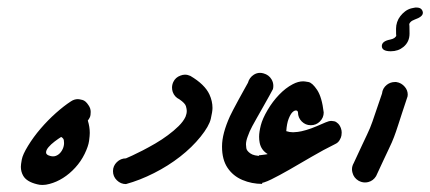

<svg xmlns="http://www.w3.org/2000/svg" viewBox="-20 -499 1167 521"><path d="M218.3 -171.9Q223.6 -154.8 223.6 -138.2Q223.6 -131.3 221.7 -116.7Q219.7 -102.1 209.7 -81.5Q199.7 -61 184.3 -44.2Q168.9 -27.3 151.1 -16.1Q133.3 -4.9 114.7 0Q104.5 2.9 95.2 2.9Q87.4 2.9 80.6 1Q52.2 -5.9 43 -22Q36.6 -33.2 36.6 -46.4Q36.6 -52.2 39.1 -65.9Q41.5 -79.6 56.2 -103.5Q70.8 -127.4 90.3 -150.1Q109.9 -172.9 131.8 -192.4Q153.8 -211.9 171.9 -223.6Q181.2 -230 191.4 -230Q194.8 -230 203.6 -227.8Q212.4 -225.6 220.2 -213.4Q226.1 -205.1 226.1 -195.3Q226.1 -193.8 225.6 -187.3Q225.1 -180.7 218.3 -171.9ZM146 -127.4Q138.2 -122.6 128.2 -115Q118.2 -107.4 111.6 -99.6Q105 -91.8 105 -85.4V-85Q105 -78.6 116.7 -75.7Q120.6 -74.7 124 -74.7Q131.8 -74.7 138.9 -80.1Q146 -85.4 150.4 -95.2Q153.8 -103 153.8 -110.8Q153.8 -112.3 153.3 -117.9Q152.8 -123.5 146 -127.4Z M496.6 -293Q535.6 -270 548.3 -242.7Q556.6 -224.6 556.6 -206.1Q556.6 -196.3 552 -176.5Q547.4 -156.7 524.2 -127.9Q501 -99.1 468.8 -74Q436.5 -48.8 397.9 -29.3Q359.4 -9.8 321.8 0.5Q307.6 0.5 297.1 -9.8Q286.6 -20 286.6 -34.7Q286.6 -48.8 297.1 -59.1Q307.6 -69.3 321.8 -69.3Q326.7 -71.3 338.9 -76.9Q351.1 -82.5 367.2 -90.8Q383.3 -99.1 401.4 -109.6Q419.4 -120.1 435.5 -132.1Q451.7 -144 464.6 -156.7Q477.5 -169.4 483.4 -182.1Q486.8 -190.4 486.8 -198.2Q486.8 -202.6 484.6 -210.7Q482.4 -218.8 466.8 -229.5Q453.6 -235.8 448.7 -249.5Q446.8 -255.4 446.8 -261.2Q446.8 -269 450.2 -276.4Q456.1 -289.1 469.7 -293.9Q476.1 -296.4 481.9 -296.4Q489.3 -296.4 496.6 -293Z M691.4 0Q663.1 0 637.7 -10.7Q612.3 -21.5 597.4 -43.7Q582.5 -65.9 582.5 -100.6V-102.1Q582.5 -136.2 604 -183.6Q606 -188.5 612.8 -201.2Q619.6 -213.9 627.4 -228.5Q635.3 -243.2 642.6 -256.1Q649.9 -269 652.8 -274.4Q656.7 -288.6 668.9 -296.4Q676.8 -301.3 685.5 -301.3Q690.4 -301.3 695.3 -299.8Q709.5 -295.9 716.8 -283.7Q721.7 -275.4 721.7 -266.1Q721.7 -261.7 720.7 -257.3Q718.3 -252.4 710.7 -238.8Q703.1 -225.1 694.1 -209.2Q685.1 -193.4 676.8 -178.7Q668.5 -164.1 664.6 -156.7Q656.7 -142.1 651.9 -127.9Q647.5 -116.2 647.5 -106.9Q647.5 -104 648.4 -96.9Q649.4 -89.8 659.2 -82.8Q668.9 -75.7 691.4 -75.7Z M788.6 -193.8Q788.1 -198.7 783.7 -199.2H782.7Q778.3 -199.2 773.2 -194.1Q768.1 -189 763.2 -176.5Q758.3 -164.1 756.8 -143.1Q765.6 -140.1 775.4 -140.1Q779.3 -140.1 788.1 -141.1Q796.9 -142.1 811 -146.2Q825.2 -150.4 838.6 -156.2Q852.1 -162.1 863.8 -167Q872.6 -170.9 879.4 -170.9Q881.8 -170.9 887 -169.9Q892.1 -168.9 897.5 -163.6Q902.8 -158.2 905.3 -150.4Q907.2 -145 907.2 -139.2Q907.2 -136.7 906.5 -131.3Q905.8 -126 901.6 -118.9Q897.5 -111.8 890.1 -108.4Q857.4 -92.3 825.4 -73.5Q793.5 -54.7 765.6 -38.8Q737.8 -22.9 716.1 -12.2Q694.3 -1.5 682.6 -1.5V-77.6Q684.1 -77.6 687.7 -78.1Q691.4 -78.6 695.6 -79.1Q699.7 -79.6 702.9 -80.1Q706.1 -80.6 706.1 -81.1Q688.5 -91.8 684.6 -111.8Q683.1 -119.6 683.1 -127.9Q683.1 -140.6 687.7 -158.9Q692.4 -177.2 706.1 -200.4Q719.7 -223.6 737.3 -241.9Q754.9 -260.3 774.4 -270.5Q789.1 -278.3 802.7 -278.3Q806.6 -278.3 817.1 -276.4Q827.6 -274.4 840.6 -254.9Q853.5 -235.4 858.4 -193.8Q858.4 -179.7 848.1 -169.4Q837.9 -159.2 823.2 -159.2Q809.1 -159.2 798.8 -169.4Q788.6 -179.7 788.6 -193.8Z M1085.9 -237.3Q1076.7 -210 1070.8 -191.7Q1064.9 -173.3 1061 -161.4Q1057.1 -149.4 1054.4 -141.6Q1051.8 -133.8 1049.1 -127Q1046.4 -120.1 1043.2 -112.5Q1040 -105 1034.4 -93.5Q1028.8 -82 1020.8 -64.7Q1012.7 -47.4 1000.5 -21Q992.7 -8.3 979 -4.9Q974.6 -3.9 970.2 -3.9Q961.4 -3.9 952.6 -8.8Q939.9 -16.6 936.5 -30.3Q935.1 -35.2 935.1 -39.6Q935.1 -48.3 939.9 -56.6Q954.6 -88.4 962.9 -106Q971.2 -123.5 976.1 -134Q981 -144.5 983.9 -151.4Q986.8 -158.2 990.5 -168.7Q994.1 -179.2 1000 -196.5Q1005.9 -213.9 1016.6 -245.1Q1018.1 -259.8 1029.8 -269Q1039.6 -276.4 1051.3 -276.4H1055.2Q1069.3 -274.4 1078.6 -263.2Q1086.4 -253.9 1086.4 -242.2Q1086.4 -239.7 1085.9 -237.3ZM1105 -445.8Q1090.3 -440.4 1089.8 -429.7L1090.3 -433.6Q1091.3 -433.6 1091.3 -407.7Q1091.3 -385.3 1074.7 -371.6Q1060.5 -359.9 1040.5 -359.9Q1016.1 -359.9 1016.1 -374Q1016.1 -387.2 1038.6 -391.6Q1053.2 -394.5 1055.7 -403.3Q1055.7 -402.3 1055.2 -402.3Q1054.7 -402.3 1054.7 -421.4Q1054.7 -430.2 1057.6 -439Q1060.5 -447.8 1066.2 -455.1Q1071.8 -462.4 1079.1 -468Q1086.4 -473.6 1095.2 -476.1Q1098.6 -477.1 1101.6 -477.5Q1104.5 -478 1106.9 -478.5H1110.4Q1125 -478.5 1127.4 -465.8V-463.9Q1127.4 -453.6 1105 -445.8Z"/></svg>

Font: DimaLatifi
Style: regular
Weight: 400
Designer: R.Balvardi
Foundry: Dima Software Group
Version: Version 1.00;January 29, 2019;FontCreator 11.5.0.2427 64-bit